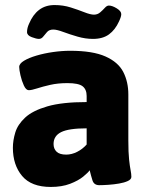

<svg xmlns="http://www.w3.org/2000/svg" viewBox="-20 -732 585 760"><path d="M181 8Q104 8 67.5 -35.5Q31 -79 31 -147Q31 -176 40.5 -207.5Q50 -239 79.5 -266.5Q109 -294 167.5 -311Q226 -328 323 -328V-352Q323 -378 307 -390.5Q291 -403 247 -403Q209 -403 178.5 -396Q148 -389 126.5 -382Q105 -375 94 -375Q83 -375 74.5 -393.5Q66 -412 61 -434Q56 -456 56 -467Q56 -480 75 -491.5Q94 -503 124.5 -512Q155 -521 190 -526Q225 -531 258 -531Q347 -531 397.5 -508.5Q448 -486 468 -447Q488 -408 488 -358V-176Q488 -128 491 -100.5Q494 -73 497 -58Q500 -43 500 -32Q500 -22 486 -15.5Q472 -9 451.5 -5.5Q431 -2 409.5 -0.5Q388 1 373 1Q352 1 346 -18Q340 -37 335 -58Q329 -49 309.5 -33Q290 -17 257.5 -4.5Q225 8 181 8ZM242 -120Q264 -120 285.5 -131Q307 -142 323 -160V-224Q252 -224 222 -209Q192 -194 192 -162Q192 -143 204 -131.5Q216 -120 242 -120ZM134 -578Q124 -578 105.5 -585Q87 -592 87 -605Q87 -621 95 -638Q110 -674 135 -693Q160 -712 196 -712Q230 -712 260 -702.5Q290 -693 314 -683.5Q338 -674 352 -674Q366 -674 376.5 -683Q387 -692 395 -701Q403 -710 411 -710Q424 -710 442 -699Q460 -688 460 -676Q460 -666 451 -647Q436 -614 411.5 -596Q387 -578 348 -578Q318 -578 287 -587Q256 -596 230.5 -605.5Q205 -615 191 -615Q175 -615 166.5 -605.5Q158 -596 151 -587Q144 -578 134 -578Z"/></svg>

Font: Asap ExtraBold
Style: Regular
Weight: 800
Designer: Pablo Cosgaya
Foundry: Omnibus-Type
Version: Version 3.001; ttfautohint (v1.8.4.7-5d5b)